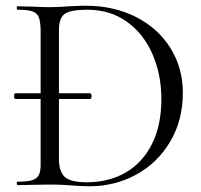

<svg xmlns="http://www.w3.org/2000/svg" viewBox="-20 -647 702 671"><path d="M619 -323Q619 -226 574.5 -151.5Q530 -77 455.5 -36.5Q381 4 293 4Q266 4 231 1Q217 0 198 -1Q179 -2 155 -2L87 -1Q70 0 41 0Q39 0 38.5 -6Q38 -12 41 -12Q76 -12 93 -17.5Q110 -23 116.5 -37Q123 -51 122 -81V-301H33Q32 -301 30.5 -304Q29 -307 29 -311Q29 -315 30.5 -318Q32 -321 33 -321H122V-544Q121 -574 115 -588Q109 -602 92.5 -607.5Q76 -613 41 -613Q39 -613 38.5 -619Q38 -625 41 -625L88 -624Q128 -622 154 -622Q187 -622 221 -625Q263 -627 279 -627Q378 -627 455.5 -587.5Q533 -548 576 -478.5Q619 -409 619 -323ZM544 -301Q544 -386 513 -457.5Q482 -529 423.5 -571Q365 -613 285 -613Q228 -613 207 -599Q186 -585 186 -542V-321H295Q297 -321 298.5 -318Q300 -315 300 -311Q300 -307 298.5 -304Q297 -301 295 -301H186V-92Q186 -48 206 -29Q226 -10 283 -10Q360 -10 419 -44Q478 -78 511 -143.5Q544 -209 544 -301Z"/></svg>

Font: Cormorant Upright
Style: Regular
Weight: 400
Designer: Christian Thalmann (Catharsis Fonts)
Foundry: Catharsis Fonts
Version: Version 3.302